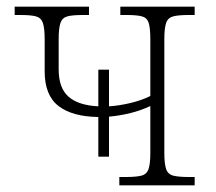

<svg xmlns="http://www.w3.org/2000/svg" viewBox="-20 -556 648 576"><path d="M275 -86V-205Q197 -206 155.5 -238Q114 -270 114 -342V-438Q114 -472 108.5 -487.5Q103 -503 87.5 -507Q72 -511 42 -511H24V-536H247V-511H228Q198 -511 182.5 -507Q167 -503 161.5 -487.5Q156 -472 156 -438V-348Q156 -292 185.5 -266Q215 -240 275 -237V-347H307V-237Q338 -239 371.5 -247Q405 -255 431 -268V-438Q431 -472 426 -487.5Q421 -503 405.5 -507Q390 -511 361 -511H341V-536H564V-511H546Q516 -511 500 -507Q484 -503 478.5 -487.5Q473 -472 473 -438V-98Q473 -64 478.5 -48.5Q484 -33 500 -29Q516 -25 546 -25H564V0H338V-25H358Q388 -25 404 -29Q420 -33 425.5 -48.5Q431 -64 431 -98V-238Q404 -225 372 -217Q340 -209 307 -206V-86Z"/></svg>

Font: Noto Serif ExtraLight
Style: Regular
Weight: 200
Designer: Monotype Design Team
Foundry: Monotype Imaging Inc.
Version: Version 2.015; ttfautohint (v1.8.4.7-5d5b)